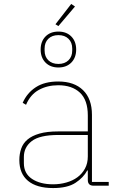

<svg xmlns="http://www.w3.org/2000/svg" viewBox="-20 -941 640 973"><path d="M454 0Q425 0 425 -29V-77H422Q403 -41 362.5 -14.5Q322 12 249 12Q166 12 122 -24.5Q78 -61 78 -130Q78 -161 87.5 -188Q97 -215 119.5 -234Q142 -253 180 -264Q218 -275 275 -275H425V-356Q425 -434 385 -471.5Q345 -509 275 -509Q220 -509 177 -485.5Q134 -462 112 -410L95 -420Q117 -470 161.5 -499Q206 -528 275 -528Q356 -528 401 -484Q446 -440 446 -359V-19H531V0ZM249 -7Q284 -7 316 -16Q348 -25 372 -42.5Q396 -60 410.5 -86.5Q425 -113 425 -148V-257H276Q181 -257 141 -226Q101 -195 101 -146V-114Q101 -62 142 -34.5Q183 -7 249 -7ZM276 -809 261 -818 341 -921 360 -908ZM276 -599Q235 -599 210.5 -624Q186 -649 186 -690Q186 -731 210.5 -756Q235 -781 276 -781Q317 -781 341.5 -756Q366 -731 366 -690Q366 -649 341.5 -624Q317 -599 276 -599ZM276 -617Q308 -617 327 -635.5Q346 -654 346 -685V-695Q346 -726 327 -744.5Q308 -763 276 -763Q244 -763 225 -744.5Q206 -726 206 -695V-685Q206 -654 225 -635.5Q244 -617 276 -617Z"/></svg>

Font: IBM Plex Mono Thin
Style: Regular
Weight: 100
Monospace: yes
Designer: Mike Abbink, Paul van der Laan, Pieter van Rosmalen
Foundry: Bold Monday
Version: Version 2.3